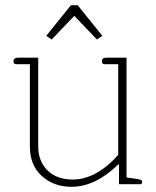

<svg xmlns="http://www.w3.org/2000/svg" viewBox="-20 -709 602 739"><path d="M158 -571 253 -689H279L374 -571L353 -557L266 -648L179 -557ZM95 -145V-462H41Q37 -462 34.5 -465Q32 -468 32 -473Q32 -487 50 -487H127V-146Q127 -89 162.5 -53.5Q198 -18 260 -18Q307 -18 352.5 -44Q398 -70 435 -113V-462H381Q377 -462 374.5 -465Q372 -468 372 -473Q372 -487 390 -487H467V-26L509 -20Q519 -18 523 -16Q527 -14 527 -8Q527 0 520 0H438V-76H435Q347 10 255 10Q187 10 141 -31.5Q95 -73 95 -145Z"/></svg>

Font: Maitree ExtraLight
Style: Regular
Weight: 275
Designer: CadsonDemak Team
Foundry: CadsonDemak
Version: Version 1.003